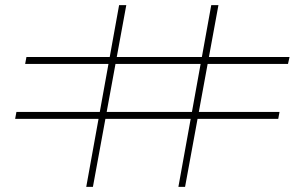

<svg xmlns="http://www.w3.org/2000/svg" viewBox="-20 -728 1187 748"><path d="M342 0H316L444 -708H472ZM701 0H675L803 -708H831ZM39 -265 44 -292H1069L1064 -265ZM1102 -479H78L83 -506H1108Z"/></svg>

Font: Kalnia Expanded SemiBold
Style: Regular
Weight: 600
Width: 7
Designer: Frida Medrano
Foundry: Frida Medrano
Version: Version 1.105